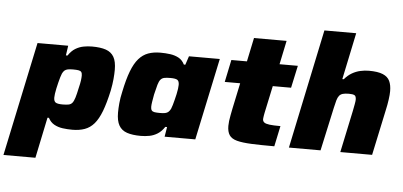

<svg xmlns="http://www.w3.org/2000/svg" viewBox="-90 -867 2502 1191"><g transform="rotate(5 1161.0 -271.5)"><path d="M-32 200 118 -510H309L300 -449H310Q330 -479 354 -493.5Q378 -508 404.5 -513Q431 -518 457 -518Q510 -518 543.5 -506.5Q577 -495 593.5 -466.5Q610 -438 610 -386Q610 -361 607 -328Q604 -295 596 -255Q579 -177 559.5 -126Q540 -75 515 -46Q490 -17 456.5 -5Q423 7 380 7Q348 7 319 3Q290 -1 266.5 -14Q243 -27 229 -54H220L167 200ZM306 -144Q330 -144 344 -147Q358 -150 366.5 -160.5Q375 -171 382 -193.5Q389 -216 397 -255Q404 -283 406.5 -301.5Q409 -320 409 -333Q409 -348 403.5 -355Q398 -362 385.5 -364Q373 -366 352 -366Q332 -366 319.5 -363.5Q307 -361 299 -354Q291 -347 285 -334Q281 -325 276.5 -309.5Q272 -294 267.5 -276Q263 -258 259 -239.5Q255 -221 253 -206Q251 -191 251 -182Q251 -159 263 -151.5Q275 -144 306 -144Z M806 8Q754 8 720 -3.5Q686 -15 669.5 -44Q653 -73 653 -124Q653 -149 656 -182.5Q659 -216 668 -255Q684 -333 703.5 -384Q723 -435 748.5 -464Q774 -493 807 -505Q840 -517 883 -517Q915 -517 944 -513Q973 -509 996.5 -496.5Q1020 -484 1034 -456H1043L1061 -510H1253L1145 0H954L964 -61H953Q934 -32 910 -17Q886 -2 859.5 3Q833 8 806 8ZM912 -144Q932 -144 944.5 -146.5Q957 -149 965 -156.5Q973 -164 979 -176Q983 -185 987.5 -200.5Q992 -216 996.5 -234Q1001 -252 1005 -269.5Q1009 -287 1011 -303Q1013 -319 1013 -328Q1013 -351 1001.5 -358.5Q990 -366 958 -366Q934 -366 920 -363Q906 -360 897 -349.5Q888 -339 881.5 -316.5Q875 -294 866 -255Q861 -227 858 -208.5Q855 -190 855 -177Q855 -163 860.5 -155.5Q866 -148 878.5 -146Q891 -144 912 -144Z M1637 0Q1551 0 1494 -2.5Q1437 -5 1403.5 -14Q1370 -23 1356 -44Q1342 -65 1342 -101Q1342 -115 1344 -132Q1346 -149 1350 -169Q1354 -189 1358 -210L1392 -371H1296L1325 -510H1422L1453 -658H1656L1625 -510H1739L1709 -371H1595L1559 -202Q1557 -194 1556 -186Q1555 -178 1554 -172Q1553 -166 1553 -162Q1553 -149 1562.5 -141.5Q1572 -134 1596 -131Q1620 -128 1664 -128Z M1728 0 1884 -743H2082L2021 -452H2030Q2051 -477 2076 -491.5Q2101 -506 2128 -512Q2155 -518 2181 -518Q2237 -518 2268 -505Q2299 -492 2311 -466.5Q2323 -441 2323 -403Q2323 -382 2318.5 -349.5Q2314 -317 2306 -282L2246 0H2048L2103 -260Q2107 -280 2111 -301.5Q2115 -323 2115 -332Q2115 -354 2104.5 -359.5Q2094 -365 2070 -365Q2047 -365 2032.5 -361Q2018 -357 2009.5 -346.5Q2001 -336 1995.5 -317Q1990 -298 1984 -270L1925 0Z"/></g></svg>

Font: Saira SemiExpanded ExtraBold
Style: Italic
Weight: 800
Width: 6
Italic angle: -12°
Designer: Hector Gatti with collaboration of the Omnibus-Type team
Foundry: Omnibus-Type
Version: Version 1.101